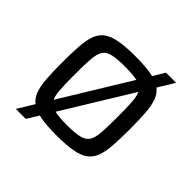

<svg xmlns="http://www.w3.org/2000/svg" viewBox="-163 -706 903 903"><g transform="rotate(45 288.5 -255.0)"><path d="M65.1 55 444.3 -565H511.6L131.5 55ZM288.4 8Q225.2 8 183.8 0.7Q142.4 -6.6 118.1 -23.9Q93.8 -41.3 82.5 -71.3Q71.2 -101.3 67.9 -146.5Q64.7 -191.7 64.7 -255.1Q64.7 -318.5 67.9 -363.6Q71.2 -408.8 82.5 -438.8Q93.8 -468.8 118.1 -486.1Q142.4 -503.5 183.8 -510.7Q225.2 -518 288.4 -518Q351.5 -518 392.9 -510.7Q434.3 -503.5 458.7 -486.1Q483 -468.8 494.2 -438.8Q505.5 -408.8 508.8 -363.6Q512.1 -318.5 512.1 -255.1Q512.1 -191.7 508.8 -146.5Q505.5 -101.3 494.2 -71.3Q483 -41.3 458.7 -23.9Q434.3 -6.6 392.9 0.7Q351.5 8 288.4 8ZM288.4 -61Q341.7 -61 371.1 -68.1Q400.5 -75.1 412.7 -95.1Q425 -115 427.6 -153.7Q430.3 -192.4 430.3 -255.1Q430.3 -317.8 427.6 -356.4Q425 -395.1 412.7 -415.2Q400.5 -435.4 371.1 -442.2Q341.7 -449 288.4 -449Q235.5 -449 205.9 -442.2Q176.3 -435.4 164 -415.2Q151.8 -395.1 149.1 -356.4Q146.4 -317.8 146.4 -255.1Q146.4 -192.4 149.1 -153.7Q151.8 -115 164 -95.1Q176.3 -75.1 205.9 -68.1Q235.5 -61 288.4 -61Z"/></g></svg>

Font: Saira Thin
Style: Regular
Weight: 100
Designer: Hector Gatti with collaboration of the Omnibus-Type team
Foundry: Omnibus-Type
Version: Version 1.101